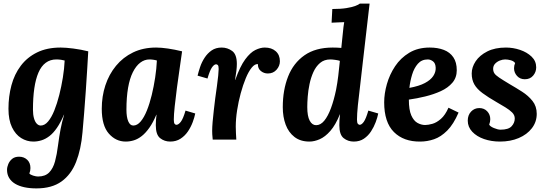

<svg xmlns="http://www.w3.org/2000/svg" viewBox="-20 -775 3042 1066"><path d="M182 271Q145 271 115 264.5Q85 258 63.5 245Q42 232 30.5 212.5Q19 193 19 168Q19 153 26 136Q33 119 47.5 107Q62 95 86 95Q113 95 131 112Q149 129 149 158Q149 174 143 188Q148 195 164 200Q180 205 191 205Q231 205 253 182.5Q275 160 285.5 121Q296 82 302 33Q309 -20 316.5 -59Q324 -98 336 -138H335Q316 -94 296 -65Q276 -36 254.5 -19.5Q233 -3 210.5 4Q188 11 165 11Q129 11 97.5 -8.5Q66 -28 46.5 -68.5Q27 -109 27 -171Q27 -240 43.5 -301.5Q60 -363 95.5 -410Q131 -457 186 -484Q241 -511 317 -511Q345 -511 387.5 -505.5Q430 -500 470 -490Q468 -454 464.5 -396.5Q461 -339 456.5 -273Q452 -207 447 -145.5Q442 -84 438 -40Q430 54 402.5 124Q375 194 321.5 232.5Q268 271 182 271ZM206 -78Q228 -78 247 -100.5Q266 -123 281.5 -161.5Q297 -200 309 -247.5Q321 -295 329 -344.5Q337 -394 339 -439Q333 -441 319.5 -443Q306 -445 293 -445Q259 -445 234 -426.5Q209 -408 193.5 -372Q178 -336 170.5 -284.5Q163 -233 163 -166Q163 -139 168.5 -119Q174 -99 184 -88.5Q194 -78 206 -78Z M847 -511Q875 -511 912.5 -505.5Q950 -500 991 -490Q986 -453 978 -399Q970 -345 962.5 -288.5Q955 -232 950 -184.5Q945 -137 945 -111Q945 -93 949.5 -87.5Q954 -82 959 -82Q971 -82 984 -99Q997 -116 1010 -161L1064 -145Q1060 -124 1050 -97Q1040 -70 1023.5 -45.5Q1007 -21 982.5 -5Q958 11 925 11Q893 11 869 -8Q845 -27 845 -80Q845 -93 846 -109Q847 -125 849 -138H848Q830 -95 809.5 -66Q789 -37 767.5 -20Q746 -3 723.5 4Q701 11 678 11Q623 11 584 -33.5Q545 -78 545 -171Q545 -240 565 -301Q585 -362 624 -409.5Q663 -457 719 -484Q775 -511 847 -511ZM810 -445Q782 -445 758.5 -427Q735 -409 717.5 -374Q700 -339 691 -287Q682 -235 682 -166Q682 -125 692 -101.5Q702 -78 720 -78Q742 -78 761 -100.5Q780 -123 795.5 -161.5Q811 -200 822.5 -247.5Q834 -295 841.5 -344.5Q849 -394 851 -439Q846 -441 833.5 -443Q821 -445 810 -445Z M1161 0Q1159 -21 1158.5 -29.5Q1158 -38 1158 -48Q1158 -69 1160.5 -98.5Q1163 -128 1167 -162Q1171 -196 1175 -229Q1180 -265 1184.5 -297.5Q1189 -330 1191.5 -355Q1194 -380 1194 -392Q1194 -409 1189.5 -413.5Q1185 -418 1180 -418Q1169 -418 1157 -401Q1145 -384 1132 -339L1077 -355Q1082 -376 1091 -403Q1100 -430 1116 -454.5Q1132 -479 1155 -495Q1178 -511 1211 -511Q1243 -511 1269 -492Q1295 -473 1295 -420Q1295 -404 1292.5 -382Q1290 -360 1285 -331H1286Q1313 -407 1341.5 -445.5Q1370 -484 1398 -497.5Q1426 -511 1450 -511Q1488 -511 1511 -490.5Q1534 -470 1534 -435Q1534 -409 1515.5 -388Q1497 -367 1467 -367Q1445 -367 1428 -381Q1411 -395 1412 -419Q1395 -421 1377.5 -399.5Q1360 -378 1344.5 -340.5Q1329 -303 1316.5 -257Q1304 -211 1296.5 -163Q1289 -115 1289 -72Q1289 -59 1290 -35.5Q1291 -12 1292 0Z M1698 11Q1648 11 1615 -14.5Q1582 -40 1566 -83Q1550 -126 1550 -180Q1550 -275 1579.5 -350Q1609 -425 1670.5 -468Q1732 -511 1827 -511Q1834 -511 1851 -510.5Q1868 -510 1875 -509Q1880 -555 1882.5 -582Q1885 -609 1887 -625Q1889 -641 1891 -652Q1875 -651 1853.5 -650.5Q1832 -650 1821 -649L1825 -725Q1872 -725 1903 -730Q1934 -735 1952.5 -742Q1971 -749 1978 -755H2032Q2023 -675 2013.5 -595Q2004 -515 1995 -435Q1988 -367 1980 -304Q1972 -241 1967 -191Q1962 -141 1962 -111Q1962 -93 1967 -87.5Q1972 -82 1977 -82Q1988 -82 2000 -99Q2012 -116 2025 -161L2080 -145Q2076 -124 2066 -97Q2056 -70 2040 -45.5Q2024 -21 2000.5 -5Q1977 11 1944 11Q1912 11 1888 -8Q1864 -27 1864 -80Q1864 -100 1865 -111.5Q1866 -123 1868 -140H1867Q1843 -81 1814 -48Q1785 -15 1755 -2Q1725 11 1698 11ZM1735 -80Q1760 -80 1780.5 -105Q1801 -130 1817.5 -174.5Q1834 -219 1846 -277Q1853 -313 1858 -353.5Q1863 -394 1867 -437Q1860 -440 1842 -442.5Q1824 -445 1814 -445Q1780 -445 1757 -425.5Q1734 -406 1720 -375Q1706 -344 1698.5 -308Q1691 -272 1688.5 -238.5Q1686 -205 1686 -181Q1686 -130 1699.5 -105Q1713 -80 1735 -80Z M2366 -511Q2410 -511 2444 -498Q2478 -485 2497 -457Q2516 -429 2516 -385Q2516 -344 2491.5 -315.5Q2467 -287 2427.5 -269Q2388 -251 2341 -239.5Q2294 -228 2250 -222Q2250 -165 2263.5 -134.5Q2277 -104 2298 -92.5Q2319 -81 2340 -81Q2357 -81 2380.5 -87.5Q2404 -94 2428 -115Q2452 -136 2470 -177L2526 -150Q2498 -85 2463 -50Q2428 -15 2390 -2Q2352 11 2313 11Q2221 12 2167 -42Q2113 -96 2113 -207Q2113 -255 2128 -308Q2143 -361 2173.5 -407Q2204 -453 2252 -482Q2300 -511 2366 -511ZM2355 -445Q2321 -445 2300 -421Q2279 -397 2268 -360.5Q2257 -324 2253 -287Q2307 -297 2339 -314Q2371 -331 2385.5 -353Q2400 -375 2399 -399Q2398 -424 2384 -434.5Q2370 -445 2355 -445Z M2756 11Q2708 11 2667.5 -3Q2627 -17 2602 -43.5Q2577 -70 2577 -105Q2577 -136 2595.5 -155.5Q2614 -175 2641 -175Q2668 -175 2685 -157Q2702 -139 2702 -113Q2702 -106 2700.5 -98.5Q2699 -91 2696 -83Q2701 -73 2722.5 -64Q2744 -55 2759 -55Q2803 -55 2820.5 -74Q2838 -93 2838 -117Q2838 -136 2823.5 -150.5Q2809 -165 2786 -179Q2763 -193 2737 -208Q2690 -235 2659 -258Q2628 -281 2613.5 -306.5Q2599 -332 2599 -367Q2599 -402 2621 -435Q2643 -468 2685.5 -489.5Q2728 -511 2789 -511Q2829 -511 2867.5 -498Q2906 -485 2931.5 -460.5Q2957 -436 2957 -401Q2957 -375 2940 -355Q2923 -335 2894 -335Q2867 -335 2850.5 -353.5Q2834 -372 2834 -396Q2834 -404 2835.5 -411Q2837 -418 2840 -425Q2832 -436 2815.5 -440.5Q2799 -445 2785 -445Q2771 -445 2755.5 -439Q2740 -433 2729 -421.5Q2718 -410 2718 -393Q2718 -379 2724.5 -368.5Q2731 -358 2751 -344.5Q2771 -331 2811 -307Q2844 -288 2878.5 -266Q2913 -244 2936.5 -214.5Q2960 -185 2960 -143Q2960 -98 2933 -63Q2906 -28 2860 -8.5Q2814 11 2756 11Z"/></svg>

Font: Lora Italic
Style: Italic
Weight: 400
Italic angle: -3°
Designer: Olga Karpushina, Alexei Vanyashin (Cyrillic)
Foundry: Cyreal
Version: Version 2.210; ttfautohint (v1.8.1.43-b0c9)